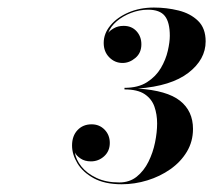

<svg xmlns="http://www.w3.org/2000/svg" viewBox="-20 -932 557 501"><path d="M168 -552.2Q168 -577.4 182.3 -592.5Q196.5 -607.6 219.1 -607.6Q239.3 -607.6 252.9 -593.7Q266.5 -579.8 266.5 -559Q266.5 -537.7 251.8 -524.3Q237 -510.9 217.2 -510.9Q201.1 -510.9 190 -518.5Q179 -526 175.3 -534.4Q178.1 -515.5 192.4 -497.5Q206.8 -479.4 231.8 -467.7Q256.7 -455.9 291.2 -455.9Q318 -455.9 336.8 -471Q355.6 -486.2 367.4 -510Q379.2 -533.8 384.6 -560.4Q390 -587 390 -610Q390 -633.4 383 -653.6Q376 -673.8 357.5 -686.3Q339.1 -698.7 304.8 -698.7V-702.8Q340.7 -702.8 363.7 -717.6Q386.8 -732.4 399.8 -754.5Q412.7 -776.6 417.9 -799.5Q423.1 -822.3 423.1 -838.6Q423.1 -873.8 410.2 -890.2Q397.2 -906.7 366.2 -906.7Q344 -906.7 322.4 -898.5Q300.8 -890.3 284.6 -876.6Q268.5 -862.9 262.4 -846.1Q266.1 -851.9 277 -858.2Q287.9 -864.5 302.7 -864.5Q323.4 -864.5 336.1 -850.7Q348.9 -836.8 348.9 -816.5Q348.9 -793.9 333.3 -780.8Q317.8 -767.7 299.8 -767.7Q279.6 -767.7 265.1 -782.4Q250.6 -797 250.6 -820Q250.6 -844.6 268.1 -865.6Q285.6 -886.7 315.3 -899.5Q345.1 -912.3 381.7 -912.3Q414.9 -912.3 445.9 -904.6Q476.9 -896.9 496.7 -877.7Q516.6 -858.5 516.6 -824Q516.6 -776.8 471.7 -742.1Q426.8 -707.4 339.9 -700.9Q415.8 -695.9 449.7 -669.1Q483.6 -642.3 483.6 -595.6Q483.6 -562.8 467.6 -536.1Q451.6 -509.5 424.6 -490.5Q397.6 -471.5 364.6 -461.4Q331.6 -451.2 297.6 -451.2Q253.5 -451.2 224.8 -466.8Q196.1 -482.5 182 -505.9Q168 -529.2 168 -552.2Z"/></svg>

Font: Bodoni* 36
Style: Bold Italic
Weight: 700
Italic angle: -13°
Version: Version 2.000; ttfautohint (v1.8.1)